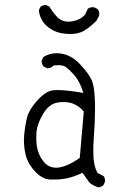

<svg xmlns="http://www.w3.org/2000/svg" viewBox="-20 -748 540 791"><path d="M269 -607.9Q292 -607.9 312 -614.7Q338.9 -624.5 377 -662.1L388.7 -684.1Q389.2 -687 389.2 -690.9Q389.2 -701.2 382.8 -710.4L368.2 -717.8Q364.7 -718.3 361.8 -718.3Q350.6 -718.3 341.8 -711.9L330.6 -688Q321.8 -678.2 313 -672.9Q296.4 -663.1 274.9 -659.7Q268.1 -658.7 262.7 -658.7Q234.4 -658.7 216.3 -677.2Q197.3 -697.3 183.6 -720.7L170.4 -727.1Q168.9 -727.5 166.5 -727.5Q164.1 -727.5 160.6 -726.6Q153.8 -725.6 147.9 -721.2Q142.1 -713.4 140.1 -703.1Q144 -672.9 164.1 -649.4Q197.8 -612.8 251 -608.9Q262.2 -607.9 269 -607.9ZM210.9 -57.1Q180.2 -57.1 159.7 -82Q138.2 -108.9 132.3 -142.6Q129.4 -162.6 129.4 -178.2Q129.4 -193.8 130.4 -205.6Q133.8 -237.8 156.7 -277.3Q181.2 -319.8 217.8 -325.7Q230.5 -327.6 241.7 -327.6Q261.2 -327.6 277.3 -322.3Q303.2 -313 321.3 -293L325.2 -288.6L308.6 -97.2L303.2 -93.8Q248.5 -57.1 210.9 -57.1ZM412.6 -4.4Q412.6 -15.1 406.7 -22.5L382.3 -35.2L380.4 -38.6Q364.3 -66.4 364.3 -127.9Q364.3 -149.9 366.2 -176.8Q371.6 -249 371.6 -300.8Q371.6 -385.7 357.9 -417.5Q347.2 -442.9 310.5 -482.4Q267.6 -528.8 212.9 -528.8Q184.1 -528.8 158.7 -513.2L151.9 -499.5Q151.4 -498 151.4 -495.6Q151.4 -493.2 152.3 -489.3Q153.8 -481 158.7 -474.6L173.3 -467.3Q174.3 -466.8 175.3 -466.8Q188.5 -466.8 198.2 -475.6L201.7 -478.5Q212.4 -479.5 219.7 -479.5Q240.7 -479.5 251.7 -471.7Q262.7 -463.9 283 -441.9Q303.2 -419.9 315.9 -386.7L323.7 -365.2L301.8 -368.7Q248.5 -377 217.3 -377Q198.2 -377 188.5 -374Q161.6 -366.2 130.6 -330.8Q99.6 -295.4 91.6 -264.2Q83.5 -232.9 79.6 -191.9Q78.6 -180.7 78.6 -169.4Q78.6 -141.1 85 -112.8Q94.7 -70.8 129.4 -36.6Q156.7 -9.3 189 -8.3Q194.3 -8.3 199.7 -8.3Q231 -8.3 255.6 -13.4Q280.3 -18.6 310.1 -31.7L319.8 -36.1L348.6 4.4Q366.2 18.6 386.2 23.9Q396 22 404.8 16.6L412.1 2Q412.6 -1.5 412.6 -4.4Z"/></svg>

Font: NaikaiFont
Style: ExtraLight
Weight: 200
Version: Version 1.89